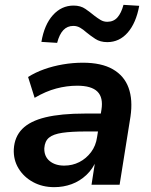

<svg xmlns="http://www.w3.org/2000/svg" viewBox="-20 -763 622 793"><path d="M204 10Q155 10 116.5 -11Q78 -32 56.5 -67.5Q35 -103 37 -147Q40 -198 72 -230.5Q104 -263 168 -278.5Q232 -294 331 -294H410L399 -220H334Q275 -220 237.5 -214.5Q200 -209 182.5 -194.5Q165 -180 163 -151Q162 -117 185 -98Q208 -79 245 -79Q279 -79 307.5 -93.5Q336 -108 356 -134.5Q376 -161 381 -197L399 -310Q407 -360 382.5 -384.5Q358 -409 299 -409Q256 -409 212.5 -397.5Q169 -386 123 -359L96 -445Q126 -464 162.5 -477Q199 -490 240 -497Q281 -504 322 -504Q399 -504 446 -477Q493 -450 511 -400.5Q529 -351 519 -282L474 0H358L374 -103H379Q364 -66 337 -40.5Q310 -15 276 -2.5Q242 10 204 10ZM216 -586 151 -590Q163 -661 198.5 -700.5Q234 -740 284 -740Q313 -740 333 -726Q353 -712 370 -698Q383 -688 395.5 -680.5Q408 -673 423 -673Q449 -673 465 -691Q481 -709 490 -743L555 -739Q542 -668 507.5 -628.5Q473 -589 423 -589Q394 -589 373.5 -602.5Q353 -616 336 -630Q324 -641 311 -648.5Q298 -656 283 -656Q258 -656 241.5 -638.5Q225 -621 216 -586Z"/></svg>

Font: Nunito Sans 10pt
Style: Bold Italic
Weight: 700
Italic angle: -9°
Designer: Vernon Adams
Foundry: Vernon Adams
Version: Version 3.101;gftools[0.9.27]